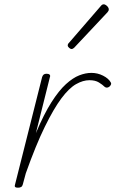

<svg xmlns="http://www.w3.org/2000/svg" viewBox="-20 -858 537 893"><path d="M63 15Q54 15 50.5 11.5Q47 8 50 0L176 -500Q179 -508 183.5 -511.5Q188 -515 197 -515Q207 -515 211 -510.5Q215 -506 212 -499L147 -239Q184 -327 219 -382Q254 -437 286.5 -466.5Q319 -496 348.5 -507.5Q378 -519 405 -519Q434 -519 459.5 -506Q485 -493 495 -475Q498 -471 496.5 -466Q495 -461 490 -456Q484 -451 478 -450.5Q472 -450 467 -454Q457 -464 440 -474.5Q423 -485 396 -485Q366 -485 333.5 -466.5Q301 -448 265.5 -400.5Q230 -353 188.5 -268.5Q147 -184 100 -52L86 0Q84 8 78.5 11.5Q73 15 63 15ZM312 -630Q308 -630 301.5 -635.5Q295 -641 295 -647Q295 -650 296 -652.5Q297 -655 301 -659L448 -829Q451 -833 454.5 -835.5Q458 -838 463 -838Q467 -838 473 -834Q479 -830 482.5 -824.5Q486 -819 486 -815Q486 -811 485 -808.5Q484 -806 480 -801L325 -636Q319 -630 312 -630Z"/></svg>

Font: Playwrite IS Thin
Style: Regular
Weight: 250
Designer: Veronika Burian, José Scaglione
Foundry: TypeTogether
Version: Version 1.002